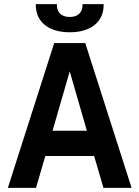

<svg xmlns="http://www.w3.org/2000/svg" viewBox="-20 -908 674 928"><path d="M18 0H154L199 -154H435L480 0H616L392 -700H242ZM153 -884C153 -803 214 -752 317 -752C420 -752 481 -803 481 -884V-888H379V-884C379 -852 361 -826 317 -826C273 -826 255 -852 255 -884V-888H153ZM234 -276 317 -563 400 -276Z"/></svg>

Font: Meta Space
Style: Bold
Weight: 700
Designer: Meta Pool / Florian Karsten
Foundry: Meta Pool / Florian Karsten
Version: Version 2.000;Glyphs 3.1.1 (3137)